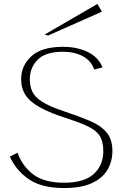

<svg xmlns="http://www.w3.org/2000/svg" viewBox="-20 -945 619 972"><path d="M304 7Q192 7 127 -37Q62 -81 30 -152L69 -172Q92 -105 147.5 -62.5Q203 -20 304 -20Q407 -20 455 -64.5Q503 -109 503 -180Q503 -230 483.5 -259Q464 -288 418 -308.5Q372 -329 292 -355Q189 -389 138 -431.5Q87 -474 87 -544Q87 -613 139 -660.5Q191 -708 299 -708Q370 -708 424 -682Q478 -656 499 -604L457 -593Q442 -637 400 -660Q358 -683 299 -683Q211 -683 171 -643Q131 -603 131 -544Q131 -508 144 -480.5Q157 -453 194 -429.5Q231 -406 303 -382Q378 -357 433 -334Q488 -311 518.5 -276Q549 -241 549 -180Q549 -127 523.5 -84.5Q498 -42 444 -17.5Q390 7 304 7ZM223 -765 206 -770 473 -925 496 -886Z"/></svg>

Font: Panamera Light
Style: Regular
Weight: 300
Designer: Bastien Sozeau
Foundry: NBR — Bastien Sozeau
Version: Version 3.002; ttfautohint (v1.8.4.7-5d5b);gftools[0.9.33]